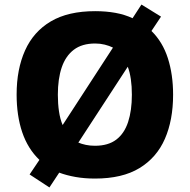

<svg xmlns="http://www.w3.org/2000/svg" viewBox="-20 -774 834 843"><path d="M740 -358Q740 -247 704 -164.5Q668 -82 592.5 -36Q517 10 397 10Q351 10 311.5 3Q272 -4 240 -16L197 49L110 -8L153 -72Q102 -121 77.5 -193.5Q53 -266 53 -359Q53 -470 90 -552.5Q127 -635 203 -680Q279 -725 398 -725Q446 -725 487 -717.5Q528 -710 562 -694L601 -754L687 -701L645 -638Q694 -590 717 -518.5Q740 -447 740 -358ZM559 -358Q559 -433 541 -481L324 -148Q338 -142 356.5 -138Q375 -134 397 -134Q455 -134 490.5 -161Q526 -188 542.5 -238.5Q559 -289 559 -358ZM234 -358Q234 -319 239 -285Q244 -251 255 -225L476 -565Q460 -573 440 -578Q420 -583 398 -583Q340 -583 304 -555.5Q268 -528 251 -478Q234 -428 234 -358Z"/></svg>

Font: Noto Sans Syriac Eastern ExtraBold
Style: Regular
Weight: 800
Designer: Patrick Giasson and the Monotype Design Team
Foundry: Monotype Imaging Inc.
Version: Version 3.001